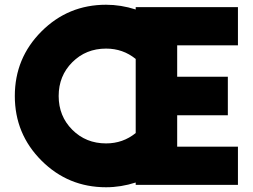

<svg xmlns="http://www.w3.org/2000/svg" viewBox="-20 -780 1068 810"><path d="M983.8 -588.8H727.5V-456.2H941.2V-293.8H727.5V-161.2H983.8V0H552.5V-10Q490 10 427.5 10Q267.5 10 155 -102.5Q42.5 -215 42.5 -375Q42.5 -535 155 -647.5Q267.5 -760 427.5 -760Q490 -760 552.5 -740V-750H983.8ZM427.5 -175Q498.8 -175 552.5 -218.8V-531.2Q498.8 -575 427.5 -575Q342.5 -575 285 -517.5Q227.5 -460 227.5 -375Q227.5 -290 285 -232.5Q342.5 -175 427.5 -175Z"/></svg>

Font: Now Alt Black
Style: Regular
Weight: 900
Designer: Alfredo Marco Pradil
Foundry: Alfredo Marco Pradil
Version: Version 1.002;PS 001.002;hotconv 1.0.88;makeotf.lib2.5.64775